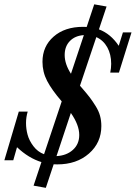

<svg xmlns="http://www.w3.org/2000/svg" viewBox="-52 -777 633 895"><path d="M104.5 88.4 141.1 -21.5Q81.5 -39.6 27.3 -90.8L9.8 -29.8H-31.7L35.6 -256.8H77.1Q69.3 -230.5 69.3 -203.6Q69.3 -175.8 76.7 -148.7Q84 -121.6 103.8 -95.5Q123.5 -69.3 153.3 -58.1L235.8 -304.7H235.4Q189.5 -357.9 167.7 -399.7Q146 -441.4 146 -488.8Q146 -561 198 -606.4Q250 -651.9 335 -651.9Q346.2 -651.9 352.1 -651.4L387.2 -756.8L444.8 -746.6L409.2 -640.1Q463.9 -619.6 501.5 -563.5L521 -626H561L502.4 -438.5H461.9Q466.3 -459.5 466.3 -479.5Q466.3 -523.9 448 -556.6Q429.7 -589.4 397 -604L320.8 -377.4Q321.3 -377 325 -372.6Q328.6 -368.2 330.6 -366.2Q355 -337.9 366.7 -322.5Q378.4 -307.1 393.3 -283.4Q408.2 -259.8 414.3 -237.3Q420.4 -214.8 420.4 -189.5Q420.4 -111.8 362.8 -61.3Q305.2 -10.7 214.8 -10.7Q204.1 -10.7 198.2 -11.2L161.6 98.6ZM249.5 -520.5Q249.5 -478.5 278.8 -433.1L338.9 -613.3Q298.3 -610.8 273.9 -585.9Q249.5 -561 249.5 -520.5ZM317.4 -147.9Q317.4 -194.3 278.3 -250.5L211.4 -49.3Q258.3 -51.8 287.8 -78.4Q317.4 -105 317.4 -147.9Z"/></svg>

Font: Elstob 14pt Medium
Style: Italic
Weight: 500
Italic angle: -20°
Designer: Peter S. Baker
Version: Version 1.015